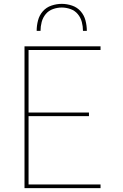

<svg xmlns="http://www.w3.org/2000/svg" viewBox="-20 -975 640 995"><path d="M107 0V-735H501V-716H128V-392H441V-373H128V-19H501V0ZM170 -815Q170 -842 177 -869Q184 -896 202 -916.5Q220 -937 246.5 -946Q273 -955 300 -955Q327 -955 353.5 -946Q380 -937 398 -916.5Q416 -896 423 -869Q430 -842 430 -815H410Q410 -838 404 -861Q398 -884 383 -902Q368 -920 345.5 -928Q323 -936 300 -936Q277 -936 254.5 -928Q232 -920 217 -902Q202 -884 196 -861Q190 -838 190 -815Z"/></svg>

Font: Iosevka Curly Thin Extended
Style: Regular
Weight: 100
Width: 7
Monospace: yes
Designer: Belleve Invis
Foundry: Belleve Invis
Version: Version 11.1.0; ttfautohint (v1.8.3)